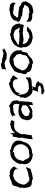

<svg xmlns="http://www.w3.org/2000/svg" viewBox="1486 -2168 931 3942"><g transform="rotate(-90 1951.0 -196.5)"><path d="M50 -235C54 -235 73 -232 73 -232C70 -222 68 -208 67 -198C66 -170 62 -166 66 -141C66 -137 68 -129 69 -125L70 -126C72 -104 72 -79 83 -65C90 -55 94 -46 98 -38C104 -31 111 -25 118 -20C138 -10 171 -8 201 -6C215 -7 225 -2 233 1H231L232 2H233C239 2 237 13 244 14H248C252 22 257 19 252 13H258C273 13 278 11 274 10C273 9 272 9 271 8C336 8 395 -21 436 -30C445 -33 453 -36 459 -39H460C460 -45 461 -52 462 -57C465 -70 473 -83 481 -99C485 -111 490 -123 494 -133L493 -134C483 -127 469 -121 457 -116C433 -103 407 -93 378 -86C356 -79 329 -73 301 -75L302 -76V-77C301 -77 301 -77 300 -76H294V-75C295 -75 296 -74 297 -73C295 -72 292 -71 289 -69C291 -71 294 -72 297 -73C297 -69 294 -61 295 -60L294 -59C289 -63 286 -65 284 -66C285 -67 288 -68 289 -69C288 -68 285 -67 284 -66C283 -67 282 -65 278 -62C254 -54 252 -61 237 -59C226 -60 217 -59 208 -61C209 -62 208 -66 207 -68C168 -94 123 -136 134 -211C139 -215 147 -222 148 -229H149L148 -230C150 -233 146 -245 153 -261C156 -270 162 -279 166 -288C170 -290 174 -293 178 -293C179 -293 180 -292 180 -292C180 -292 181 -293 181 -293C180 -293 180 -293 180 -294C174 -305 179 -308 179 -305V-301C196 -330 222 -356 254 -371C270 -378 282 -381 297 -386C310 -390 324 -394 336 -396C335 -394 333 -390 334 -387C357 -383 381 -384 407 -372C423 -365 439 -354 449 -343C454 -335 458 -326 460 -316C456 -316 450 -316 445 -314C442 -313 440 -316 440 -316C440 -316 442 -313 444 -308C445 -302 446 -295 447 -289H448C451 -293 453 -298 457 -303L458 -302H459C462 -307 464 -312 467 -317L506 -372C507 -373 505 -372 505 -372C502 -382 498 -392 492 -399C482 -409 466 -419 451 -437C424 -454 392 -462 363 -464V-465C362 -463 357 -459 354 -457C350 -455 348 -462 343 -454C343 -453 341 -451 341 -450V-454C341 -457 337 -463 330 -472C303 -470 265 -454 236 -448L238 -446C212 -429 159 -421 131 -407C124 -400 117 -392 111 -384C105 -369 101 -349 96 -329C94 -314 91 -305 82 -289C78 -278 74 -266 71 -253H72L73 -254C78 -256 76 -248 62 -240C59 -238 53 -236 50 -236Z M542 -222C542 -222 542 -223 543 -223H542ZM543 -223C544 -224 546 -224 547 -224C548 -225 551 -226 553 -226V-225C552 -224 549 -223 547 -223ZM555 -244C555 -237 556 -233 555 -229H554C554 -229 553 -228 553 -226C553 -226 554 -226 554 -226C554 -226 553 -225 553 -225C553 -223 555 -219 559 -214C560 -214 562 -213 562 -213C561 -213 560 -210 562 -210C562 -209 562 -209 563 -209L562 -208C553 -188 555 -181 554 -185C554 -186 554 -188 553 -189C541 -116 569 -66 610 -34C643 -11 693 7 734 10C741 9 751 10 751 10C751 10 758 10 761 9H763C768 6 773 3 777 1C779 0 781 2 781 1C782 0 782 -2 782 -3C901 2 995 -80 1011 -190C1011 -190 1011 -189 1012 -190C1026 -213 1033 -200 1025 -221C1024 -223 1031 -227 1032 -233L1033 -239H1032C1036 -259 1037 -279 1035 -298C1040 -310 1038 -314 1028 -332C1025 -343 1021 -353 1016 -362C1010 -369 1002 -373 995 -378C981 -391 965 -406 943 -416C916 -429 885 -436 853 -435C854 -436 855 -440 855 -442C855 -444 852 -443 851 -453V-454H850C848 -456 845 -458 843 -460V-459C844 -458 844 -457 845 -457C839 -458 827 -455 821 -454H820C820 -455 819 -455 818 -455C817 -457 808 -451 803 -451V-452L801 -451C802 -451 802 -450 803 -449C803 -448 800 -448 798 -451L799 -456C799 -455 799 -454 798 -453C798 -454 797 -454 797 -455V-452C792 -447 784 -446 782 -448C782 -449 781 -450 781 -450C733 -450 695 -434 662 -413C644 -401 633 -385 616 -365C588 -332 564 -300 555 -244ZM557 -214H559C558 -214 557 -215 557 -215C557 -215 557 -214 557 -214ZM619 -218C621 -217 625 -216 627 -215C633 -214 635 -229 628 -234C626 -235 626 -236 625 -237C626 -239 628 -241 632 -243C641 -300 682 -339 723 -361C722 -362 731 -364 744 -365C759 -370 774 -371 789 -371H790C794 -376 802 -379 801 -392C800 -396 798 -402 796 -406C798 -403 802 -401 806 -399C816 -396 818 -389 818 -389C818 -389 822 -391 823 -392C840 -400 832 -391 824 -387V-386C855 -387 885 -377 906 -360C928 -344 937 -325 949 -304C957 -284 961 -263 959 -241C959 -241 958 -240 958 -240C958 -240 959 -239 959 -239C966 -236 965 -222 956 -217C959 -216 962 -216 962 -215C960 -200 953 -185 946 -171C935 -159 936 -150 933 -144C929 -138 924 -132 918 -127V-125C886 -81 839 -60 776 -67C776 -67 779 -65 782 -64C780 -64 776 -64 774 -65C773 -65 766 -65 765 -61C760 -67 740 -64 738 -52C716 -53 697 -60 682 -71C666 -83 668 -96 649 -137C646 -142 642 -148 640 -154C636 -160 626 -162 624 -172C622 -174 621 -176 619 -177C616 -190 617 -204 619 -218ZM623 -236C624 -234 624 -232 624 -230L625 -228V-226H624C622 -227 620 -232 623 -236ZM735 23 751 15C745 18 738 21 735 23ZM751 15 763 9C765 9 767 8 770 7ZM849 -458 850 -456V-459ZM850 -456 852 -454C853 -453 853 -453 851 -454C851 -455 850 -455 850 -456ZM945 -211C946 -211 947 -212 948 -213C947 -212 945 -212 945 -211ZM950 -237C951 -237 955 -239 958 -240C957 -240 955 -239 953 -239C945 -239 946 -235 950 -237ZM948 -213C949 -214 951 -216 951 -218C951 -218 952 -218 955 -217C954 -216 950 -215 948 -213Z M1092 -278C1092 -272 1094 -260 1094 -252V-195C1094 -187 1092 -179 1092 -172C1090 -174 1088 -177 1088 -180H1087C1087 -178 1086 -175 1087 -173L1075 -95C1074 -88 1071 -77 1070 -71V-70C1069 -63 1069 -54 1068 -47L1067 -24C1066 -14 1065 -2 1063 7L1064 8C1077 5 1094 0 1110 -2L1119 -9C1127 -10 1139 -12 1147 -11V-12C1148 -25 1149 -43 1151 -57L1158 -99C1160 -112 1163 -127 1165 -140L1171 -179C1170 -178 1170 -181 1170 -181L1168 -196V-197L1166 -198C1166 -216 1170 -237 1181 -253C1192 -279 1209 -302 1226 -319C1227 -318 1228 -318 1229 -318C1229 -318 1228 -317 1226 -319C1226 -319 1227 -320 1227 -320C1227 -320 1226 -320 1226 -320V-319C1226 -319 1225 -320 1225 -321C1224 -323 1224 -325 1222 -326C1229 -330 1236 -335 1244 -341C1273 -361 1312 -378 1351 -373C1352 -372 1353 -369 1354 -368C1354 -370 1354 -372 1355 -374C1358 -382 1363 -371 1362 -367H1363C1381 -368 1393 -369 1402 -368C1408 -369 1413 -369 1418 -369C1422 -369 1428 -368 1433 -365V-366C1435 -378 1438 -388 1443 -397L1459 -425C1430 -438 1413 -447 1370 -452C1368 -454 1366 -455 1364 -456C1362 -456 1361 -458 1360 -460L1359 -459C1360 -458 1360 -454 1360 -452C1358 -447 1350 -445 1346 -445C1345 -445 1345 -446 1345 -446C1345 -446 1343 -445 1343 -445C1344 -445 1345 -444 1345 -444V-442C1294 -440 1246 -416 1218 -384C1207 -374 1197 -363 1189 -352C1190 -358 1190 -364 1191 -370V-392C1192 -413 1194 -436 1196 -457C1189 -451 1184 -438 1178 -429L1177 -425C1171 -417 1165 -407 1160 -400C1154 -400 1147 -402 1139 -401C1132 -401 1124 -403 1119 -402H1118C1116 -386 1113 -366 1109 -349L1105 -326C1102 -311 1095 -292 1092 -279ZM1345 -441C1343 -439 1338 -440 1345 -441Z M1460 -121C1447 -108 1451 -95 1463 -58C1468 -38 1477 -25 1490 -13C1517 2 1555 16 1600 -3C1601 -1 1607 0 1609 -1H1611V0C1613 13 1631 7 1628 3V4C1660 4 1694 -12 1717 -27C1737 -40 1746 -54 1754 -60C1760 -65 1763 -69 1764 -72C1764 -65 1765 -55 1765 -48L1768 -32C1767 -17 1765 0 1764 15C1783 11 1800 5 1820 0L1827 -39C1828 -46 1831 -56 1833 -62V-63C1833 -69 1833 -78 1834 -85C1834 -85 1834 -87 1834 -87C1835 -94 1837 -104 1834 -111L1838 -148C1840 -160 1839 -175 1841 -188L1845 -227C1845 -241 1842 -256 1841 -268C1847 -268 1858 -282 1862 -285C1861 -285 1858 -286 1857 -288H1856C1855 -289 1854 -289 1853 -289C1854 -289 1855 -292 1855 -293C1856 -296 1856 -301 1865 -315C1868 -319 1872 -322 1874 -324V-325C1871 -323 1866 -321 1862 -321C1860 -321 1859 -322 1858 -321C1863 -364 1855 -396 1835 -417C1826 -427 1811 -438 1801 -442C1777 -444 1769 -474 1742 -479C1738 -474 1729 -450 1732 -458C1735 -464 1724 -462 1719 -457H1717C1715 -462 1701 -465 1689 -451H1688C1688 -451 1688 -449 1689 -449C1674 -454 1648 -458 1633 -451C1592 -443 1561 -427 1533 -406V-405C1539 -396 1547 -386 1553 -376C1554 -375 1554 -375 1555 -375C1555 -374 1554 -374 1554 -373L1551 -369C1552 -359 1551 -349 1551 -342V-341C1586 -369 1637 -390 1686 -391C1687 -390 1686 -389 1687 -388C1689 -379 1700 -392 1710 -396L1709 -397C1725 -396 1739 -395 1750 -391C1783 -385 1793 -354 1792 -315V-313C1787 -308 1787 -304 1787 -301C1788 -302 1788 -301 1789 -302C1786 -290 1785 -276 1783 -264C1784 -259 1737 -285 1677 -277C1674 -275 1674 -287 1664 -281C1663 -279 1661 -277 1660 -276V-278C1660 -282 1655 -285 1653 -285C1612 -285 1573 -277 1541 -261C1503 -241 1471 -207 1466 -158C1467 -157 1468 -157 1470 -156C1459 -153 1457 -130 1458 -123C1458 -122 1459 -120 1459 -119C1458 -120 1456 -120 1455 -121ZM1534 -121 1535 -120C1536 -121 1542 -123 1542 -123C1538 -122 1542 -135 1540 -138C1555 -185 1602 -206 1645 -218C1655 -221 1666 -226 1675 -229C1691 -226 1708 -219 1723 -214C1742 -203 1760 -202 1759 -194C1758 -194 1755 -193 1755 -192C1760 -190 1763 -189 1763 -189C1763 -182 1762 -177 1761 -171C1760 -164 1760 -159 1758 -152C1758 -151 1759 -150 1760 -150C1774 -141 1757 -131 1740 -104C1736 -100 1733 -95 1729 -91C1726 -89 1722 -86 1718 -83C1718 -84 1716 -85 1715 -85C1699 -78 1678 -64 1654 -55C1640 -51 1625 -46 1613 -44C1614 -46 1616 -50 1615 -53C1615 -55 1617 -58 1619 -59V-60C1574 -56 1541 -72 1542 -102C1543 -110 1535 -113 1534 -121ZM1666 -283 1671 -288V-289C1670 -288 1668 -285 1666 -283ZM1775 -296C1776 -296 1778 -296 1779 -297C1778 -297 1776 -297 1775 -296ZM1779 -297 1787 -301C1787 -299 1785 -297 1783 -297Z M1917 -253C1918 -253 1918 -253 1918 -252C1918 -252 1930 -248 1939 -246H1940C1944 -276 1954 -303 1967 -326C1992 -374 2039 -416 2091 -436C2089 -437 2088 -439 2087 -441C2083 -444 2092 -445 2099 -438C2102 -436 2104 -432 2106 -429C2105 -432 2106 -437 2106 -440C2107 -444 2106 -446 2105 -447C2113 -450 2124 -453 2132 -455C2150 -461 2167 -469 2189 -472C2199 -473 2209 -477 2218 -481V-480C2224 -477 2227 -468 2233 -462C2247 -443 2269 -453 2294 -446C2303 -443 2310 -438 2317 -433C2318 -429 2314 -424 2321 -422C2342 -420 2353 -414 2362 -399C2366 -393 2372 -386 2376 -381V-380C2369 -371 2357 -358 2349 -347L2321 -307C2319 -305 2316 -301 2316 -299C2315 -303 2311 -305 2306 -306C2303 -302 2300 -298 2297 -293C2294 -317 2300 -349 2278 -370C2261 -390 2234 -399 2198 -400C2197 -391 2194 -393 2190 -397L2189 -393C2187 -382 2178 -399 2177 -401C2160 -399 2144 -393 2128 -385C2111 -374 2093 -361 2073 -356C2053 -343 2034 -326 2022 -307H2023C2024 -306 2022 -305 2021 -304C2020 -302 2022 -285 2029 -285L2028 -284C2021 -284 2008 -274 2010 -271C2010 -229 1978 -293 1967 -302C1970 -290 1976 -274 1981 -257C1978 -193 1997 -140 2027 -105C2036 -96 2045 -88 2055 -86C2055 -88 2057 -91 2057 -92C2057 -91 2057 -89 2058 -88C2079 -73 2091 -66 2118 -63C2119 -70 2126 -74 2135 -74C2137 -75 2139 -76 2140 -77H2141C2140 -76 2140 -72 2140 -70C2196 -67 2247 -85 2291 -100C2291 -100 2290 -100 2290 -101C2288 -108 2295 -118 2307 -124C2309 -125 2311 -127 2311 -129L2312 -128C2312 -126 2312 -119 2315 -119L2336 -135C2336 -126 2335 -114 2334 -104L2331 -57C2331 -50 2331 -42 2332 -36H2331C2316 -28 2298 -22 2279 -16C2246 -10 2207 -10 2173 -8C2173 -8 2153 -7 2153 -7C2153 -7 2153 -8 2153 -8L2152 -9C2150 -8 2147 -8 2145 -7H2141V-6C2136 -5 2129 -3 2124 -2L2094 5C2089 6 2081 9 2077 8C2077 9 2076 9 2076 10C2066 8 2056 7 2047 5C1998 -6 1972 -27 1947 -67C1933 -86 1922 -108 1916 -132H1917C1917 -132 1926 -125 1927 -128C1916 -128 1920 -135 1919 -136C1917 -138 1911 -140 1909 -140V-141C1910 -148 1912 -157 1915 -167C1926 -190 1925 -214 1919 -251C1918 -251 1917 -253 1917 -253ZM1983 223C1989 226 1995 227 2002 229C2017 228 2028 236 2036 244C2043 246 2051 247 2058 248C2066 248 2074 249 2083 249V248C2094 237 2104 232 2125 232C2143 232 2160 230 2173 224C2190 214 2203 202 2215 186C2219 160 2236 150 2227 137C2227 137 2247 139 2253 139H2254C2257 102 2210 76 2166 71C2163 70 2156 77 2148 70C2142 66 2132 64 2125 65C2130 53 2140 36 2144 21C2147 11 2150 2 2153 -7H2145C2144 -7 2142 -6 2141 -6V-5C2141 11 2137 11 2137 11C2136 9 2137 6 2137 4C2132 7 2119 13 2119 13C2118 12 2118 10 2117 9C2114 10 2108 14 2102 16C2101 13 2100 8 2100 7C2100 9 2100 11 2101 12V13C2093 13 2084 11 2076 10C2072 22 2069 38 2064 51L2056 78C2050 94 2042 111 2036 126H2037C2067 110 2130 118 2149 131C2155 136 2167 142 2165 152C2162 173 2129 177 2106 181C2103 182 2099 185 2095 188L2094 187C2093 189 2089 194 2089 194C2078 189 2054 179 2034 191C2025 188 2014 186 2006 183C2002 189 1998 195 1994 202ZM2104 -446H2105L2103 -445ZM2105 -446V-447C2104 -448 2104 -447 2104 -447C2104 -447 2105 -446 2105 -446ZM2102 17C2103 17 2104 18 2104 18L2103 19C2103 19 2102 18 2102 17ZM2115 6C2116 7 2122 9 2119 9H2117C2116 8 2115 6 2115 6ZM2137 4C2137 3 2139 3 2139 3Z M2395 -229C2398 -228 2401 -228 2404 -228C2400 -229 2397 -230 2395 -230ZM2404 -228C2407 -228 2410 -227 2413 -227C2414 -227 2414 -226 2415 -225C2412 -226 2408 -227 2404 -228ZM2403 -193C2400 -172 2400 -152 2403 -133C2412 -116 2440 -108 2443 -90C2446 -71 2453 -43 2476 -34C2509 -13 2553 -2 2598 -2H2602L2601 -3L2604 -5C2604 -3 2602 1 2602 3C2602 10 2607 11 2606 2C2606 1 2607 1 2607 1H2608C2612 4 2619 6 2620 11L2619 18H2620C2641 17 2663 12 2685 5C2712 -3 2734 -25 2753 -43C2752 -44 2752 -46 2752 -47C2770 -58 2787 -70 2802 -86C2839 -96 2850 -115 2847 -145C2855 -165 2860 -185 2861 -207C2863 -207 2865 -207 2867 -208C2873 -209 2887 -208 2878 -210C2877 -210 2877 -211 2876 -211C2879 -214 2894 -226 2893 -228C2892 -229 2892 -231 2891 -232H2892C2896 -238 2900 -251 2905 -255V-256C2902 -252 2894 -246 2889 -244C2882 -240 2887 -246 2886 -248C2886 -248 2887 -247 2887 -246L2888 -247C2887 -247 2886 -249 2886 -250C2883 -254 2880 -256 2878 -258L2887 -252C2890 -273 2891 -294 2888 -313C2879 -352 2856 -388 2825 -414C2800 -437 2778 -447 2757 -454C2739 -461 2719 -465 2697 -466V-465V-462V-460C2695 -465 2684 -469 2683 -475L2682 -474C2683 -470 2677 -459 2677 -456C2675 -456 2671 -460 2670 -461L2669 -460C2671 -458 2667 -454 2667 -452C2667 -458 2668 -465 2671 -469H2670C2636 -465 2597 -448 2563 -431C2535 -415 2519 -401 2497 -390C2488 -384 2478 -378 2470 -371C2464 -362 2457 -352 2450 -341C2443 -328 2439 -314 2436 -304V-303C2419 -283 2430 -267 2426 -255C2423 -244 2422 -235 2420 -224C2419 -224 2418 -224 2417 -225H2415C2418 -218 2416 -215 2409 -215V-214C2410 -214 2411 -213 2411 -212C2410 -201 2417 -198 2423 -200C2423 -200 2408 -195 2403 -193ZM2498 -611C2502 -605 2505 -595 2506 -587C2508 -580 2510 -576 2495 -560C2496 -552 2492 -536 2495 -532C2504 -538 2515 -544 2526 -548C2542 -555 2559 -561 2581 -561C2581 -561 2581 -560 2581 -560C2581 -560 2582 -561 2583 -561C2590 -562 2607 -564 2614 -570L2613 -571C2621 -570 2628 -567 2636 -564C2651 -555 2666 -557 2695 -539C2708 -534 2719 -529 2734 -526H2743C2746 -527 2751 -527 2754 -527C2762 -526 2769 -526 2776 -527L2775 -526C2776 -526 2777 -526 2777 -525C2795 -516 2796 -516 2788 -526H2789C2793 -524 2798 -523 2810 -523H2811L2814 -521C2827 -522 2849 -537 2868 -542C2875 -544 2866 -542 2867 -543C2887 -549 2917 -564 2929 -575L2909 -594C2904 -601 2899 -608 2895 -614C2888 -610 2882 -607 2875 -604C2863 -601 2839 -589 2826 -586C2823 -582 2818 -592 2813 -598V-600H2812C2811 -600 2811 -601 2810 -601H2809C2809 -600 2810 -600 2810 -599C2807 -597 2801 -593 2800 -593C2794 -593 2788 -594 2782 -596C2767 -598 2752 -603 2739 -608C2720 -610 2711 -620 2689 -621C2676 -622 2663 -623 2651 -623C2641 -624 2631 -625 2620 -624C2623 -626 2627 -629 2630 -631C2632 -633 2629 -632 2622 -639H2615C2605 -640 2596 -643 2584 -642C2551 -638 2524 -627 2499 -612ZM2480 -225C2480 -225 2481 -226 2481 -226C2482 -226 2483 -225 2484 -225V-228C2485 -230 2486 -231 2486 -232C2485 -234 2486 -238 2486 -240C2488 -237 2488 -235 2488 -235C2487 -241 2489 -245 2492 -243C2493 -241 2494 -238 2495 -236C2497 -251 2503 -265 2510 -278C2515 -293 2525 -309 2536 -322C2569 -363 2614 -390 2668 -377C2669 -377 2668 -375 2668 -375H2669C2669 -378 2672 -382 2674 -386C2675 -385 2679 -387 2685 -388H2687C2687 -388 2686 -387 2685 -387C2685 -387 2685 -388 2685 -388C2687 -390 2690 -391 2690 -391C2722 -391 2747 -367 2761 -350C2767 -347 2775 -343 2781 -337C2789 -333 2787 -333 2785 -338C2796 -327 2805 -306 2809 -287C2813 -273 2810 -274 2814 -274C2817 -260 2818 -245 2816 -231L2815 -230C2809 -227 2805 -216 2801 -207C2801 -204 2796 -200 2794 -198L2795 -197C2794 -185 2795 -174 2792 -162C2793 -151 2783 -141 2774 -123C2774 -121 2775 -118 2776 -117C2771 -112 2766 -107 2760 -102C2759 -103 2757 -104 2755 -104C2744 -100 2735 -96 2726 -86C2701 -69 2671 -59 2642 -58C2642 -59 2641 -59 2641 -60C2640 -64 2633 -65 2633 -65C2634 -64 2636 -63 2637 -62C2636 -62 2636 -61 2635 -60C2628 -52 2617 -54 2610 -62C2609 -62 2609 -62 2609 -61V-65C2608 -67 2604 -69 2609 -73C2580 -82 2550 -97 2528 -113C2512 -125 2507 -137 2494 -147C2483 -167 2475 -193 2480 -225ZM2621 -640C2619 -642 2622 -640 2624 -639H2622ZM2624 -639C2625 -639 2626 -638 2626 -638C2626 -638 2627 -639 2627 -639ZM2605 -79H2606C2605 -78 2604 -78 2605 -79ZM2605 -79 2606 -80C2602 -81 2602 -80 2605 -79ZM2606 -79C2608 -78 2608 -78 2611 -77C2617 -85 2625 -95 2630 -100H2629C2624 -96 2610 -82 2606 -79ZM2609 -73C2610 -74 2610 -76 2611 -77C2621 -73 2638 -67 2647 -64C2634 -66 2622 -69 2609 -73ZM2681 -385C2682 -385 2684 -386 2685 -387C2684 -387 2682 -387 2681 -386ZM2647 -64C2649 -63 2650 -62 2651 -62V-63C2650 -63 2648 -64 2647 -64Z M2942 -238C2943 -236 2944 -232 2944 -230C2946 -222 2946 -210 2940 -203C2939 -202 2938 -202 2937 -201H2938C2939 -201 2940 -203 2941 -203C2957 -209 2958 -202 2950 -202V-201C2951 -201 2953 -201 2953 -200C2958 -192 2954 -190 2954 -192C2954 -193 2955 -195 2954 -196C2951 -180 2951 -164 2953 -149C2961 -67 3037 1 3134 3C3133 4 3131 6 3130 8L3127 10L3128 11C3129 10 3130 9 3130 8C3133 11 3137 11 3141 10C3147 14 3149 18 3160 6C3160 5 3161 4 3162 3V5C3164 9 3182 8 3182 7V6C3226 6 3269 -10 3306 -35C3330 -53 3343 -73 3361 -80C3369 -84 3376 -88 3383 -94C3382 -95 3377 -98 3369 -100C3346 -108 3302 -122 3267 -93C3266 -92 3263 -88 3264 -87C3251 -79 3234 -72 3217 -67C3200 -62 3184 -58 3162 -59V-60C3161 -59 3152 -59 3151 -57C3151 -56 3150 -56 3150 -55C3145 -56 3140 -65 3131 -75V-76C3119 -77 3107 -80 3097 -84C3059 -99 3031 -129 3022 -169C3020 -175 3018 -183 3018 -190H3044L3047 -187L3075 -184C3085 -182 3095 -179 3103 -177H3104C3112 -179 3125 -182 3135 -182L3240 -194C3249 -195 3259 -196 3268 -197C3267 -196 3267 -194 3267 -193C3268 -192 3266 -190 3266 -190V-189H3294L3351 -185C3372 -182 3394 -175 3410 -171H3411C3412 -185 3417 -216 3427 -225L3426 -226C3426 -223 3422 -221 3420 -219C3423 -227 3433 -236 3424 -239C3421 -240 3415 -241 3411 -242C3413 -243 3415 -243 3416 -246C3417 -247 3419 -245 3423 -247C3428 -249 3435 -249 3439 -248V-249C3443 -298 3426 -345 3398 -382C3375 -410 3343 -422 3311 -430C3290 -438 3267 -441 3242 -440C3242 -441 3241 -442 3240 -443C3237 -447 3237 -454 3237 -457C3234 -456 3236 -462 3225 -457C3221 -455 3214 -451 3210 -447C3212 -451 3212 -457 3211 -461C3210 -468 3211 -466 3205 -457C3204 -455 3204 -453 3205 -452C3204 -453 3199 -455 3198 -455C3196 -456 3193 -451 3191 -447L3192 -446C3192 -445 3191 -444 3192 -443C3151 -443 3109 -432 3074 -411C3028 -393 2992 -354 2969 -312C2958 -290 2948 -264 2943 -240L2944 -239C2944 -238 2943 -237 2943 -236ZM2996 -274C3012 -298 3038 -316 3068 -330C3085 -341 3104 -359 3136 -370C3153 -377 3174 -381 3193 -382C3197 -377 3200 -372 3202 -367L3203 -368C3202 -372 3201 -381 3202 -387C3203 -396 3209 -394 3211 -388C3214 -398 3231 -393 3219 -379C3219 -378 3217 -377 3217 -377V-376C3236 -377 3253 -373 3269 -367C3285 -360 3304 -352 3315 -335C3326 -321 3333 -301 3336 -283H3337C3337 -284 3341 -286 3343 -286H3349V-285C3351 -275 3353 -265 3353 -255C3343 -256 3335 -258 3325 -258L3322 -261L3291 -264C3289 -266 3288 -270 3288 -272H3261C3260 -268 3255 -265 3252 -263C3251 -263 3245 -259 3245 -258C3236 -259 3222 -261 3212 -261L3147 -263H3144L3078 -267C3060 -270 3039 -273 3023 -275ZM3189 -443C3182 -450 3188 -449 3191 -447ZM3237 -457C3237 -458 3239 -459 3239 -459H3245C3243 -458 3239 -458 3237 -457ZM3245 -459H3250V-460C3249 -460 3247 -460 3245 -459Z M3475 -304 3476 -303C3470 -243 3535 -240 3582 -224C3578 -220 3582 -218 3589 -222C3591 -224 3595 -226 3596 -228C3594 -225 3591 -218 3590 -213C3595 -211 3607 -211 3615 -202C3616 -202 3616 -202 3617 -201C3616 -202 3615 -202 3615 -202C3616 -203 3620 -205 3619 -208H3620V-207C3629 -206 3639 -205 3650 -203C3691 -196 3734 -198 3763 -185C3764 -182 3764 -172 3764 -170C3765 -172 3768 -174 3771 -174C3779 -172 3783 -175 3783 -175C3783 -175 3781 -174 3780 -172C3791 -160 3825 -171 3825 -154H3824C3820 -149 3806 -127 3811 -133C3810 -125 3800 -112 3790 -95C3771 -70 3731 -60 3687 -60L3684 -59C3683 -61 3670 -54 3664 -49C3666 -61 3658 -58 3654 -60C3654 -61 3654 -61 3655 -62C3656 -63 3649 -70 3639 -69C3639 -69 3653 -71 3658 -72L3659 -73C3615 -71 3561 -66 3544 -79C3537 -83 3523 -93 3511 -95C3498 -100 3484 -110 3471 -124L3470 -123C3471 -113 3477 -98 3478 -87L3479 -56C3480 -50 3481 -42 3481 -36L3482 -37C3507 -9 3546 1 3596 1C3607 1 3616 0 3627 0C3627 1 3628 1 3628 0C3629 0 3629 -4 3639 3C3642 6 3646 11 3648 13H3649C3647 11 3645 9 3645 6L3647 8C3650 14 3661 11 3662 15C3664 17 3664 23 3664 24H3665C3706 20 3739 16 3775 5C3782 3 3790 2 3796 0C3806 -6 3815 -15 3823 -22C3832 -31 3842 -39 3854 -57C3876 -87 3893 -123 3902 -153H3901L3891 -137C3893 -202 3870 -223 3817 -234C3805 -248 3798 -259 3776 -266C3731 -274 3684 -279 3642 -288C3643 -285 3634 -276 3630 -271L3631 -276C3631 -281 3625 -281 3622 -283C3621 -285 3622 -288 3622 -289C3622 -291 3615 -287 3613 -289C3612 -290 3612 -293 3613 -294H3612C3612 -293 3609 -291 3608 -290C3573 -283 3561 -291 3569 -326V-329H3570C3570 -329 3569 -337 3581 -333C3583 -332 3585 -330 3585 -328L3586 -329C3589 -381 3649 -396 3697 -395C3698 -394 3697 -391 3699 -388C3710 -382 3720 -382 3720 -383C3786 -383 3829 -375 3859 -339L3866 -364C3868 -372 3870 -381 3871 -389C3870 -390 3869 -390 3868 -390C3869 -393 3871 -399 3871 -401C3868 -412 3854 -418 3848 -426C3845 -432 3845 -441 3843 -445C3831 -454 3815 -453 3796 -458C3772 -465 3750 -464 3726 -467C3717 -468 3700 -470 3698 -476L3697 -475C3700 -473 3702 -467 3702 -463V-461C3700 -460 3697 -458 3695 -458C3680 -457 3663 -461 3638 -451C3561 -438 3506 -391 3496 -340H3497L3499 -342C3500 -341 3503 -334 3505 -332C3504 -332 3502 -333 3501 -333C3500 -334 3501 -328 3497 -324C3490 -318 3480 -309 3475 -304ZM3501 -343C3502 -344 3503 -344 3502 -343ZM3587 -215V-216H3586ZM3587 -215C3588 -214 3589 -213 3590 -213L3589 -208C3589 -209 3588 -210 3588 -211C3587 -212 3587 -214 3587 -215ZM3617 -201C3619 -199 3621 -197 3623 -196V-197C3622 -198 3619 -200 3617 -201ZM3632 -290C3635 -290 3638 -289 3641 -289C3642 -289 3642 -288 3642 -288C3639 -289 3635 -289 3632 -290ZM3701 -459C3700 -460 3701 -460 3702 -460C3702 -458 3703 -458 3701 -459ZM3700 -387C3701 -386 3701 -385 3702 -384V-385C3702 -386 3701 -386 3700 -387Z"/></g></svg>

Font: Charger Mayhem
Style: Obl
Weight: 400
Designer: Jasper
Foundry: Cannot Into Space Fonts
Version: Version 0.98